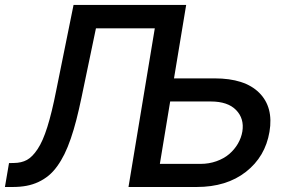

<svg xmlns="http://www.w3.org/2000/svg" viewBox="-36 -747 1152 767"><path d="M-16.3 0 0 -95.5 19.5 -95.9Q49.7 -96.2 71.6 -108.1Q93.4 -120 114.3 -151.5Q135.3 -182.9 153.2 -240.1Q171.2 -297.2 188.6 -385.7L257.8 -727.3H707.7L659.1 -433.9H821.4Q941.8 -433.9 999.5 -376.4Q1057.2 -318.9 1040.5 -220.5Q1023.8 -121.1 946.4 -60.5Q869 0 749.6 0H477.3L582.4 -633.9H347.3L289.4 -356.5Q279.1 -307.5 269 -268.1Q258.9 -228.7 246.8 -193.5Q234.7 -158.4 221.6 -131.7Q208.5 -105.1 192.5 -82.9Q176.5 -60.7 158.2 -45.6Q139.9 -30.5 117.7 -20.1Q95.5 -9.6 70.1 -4.8Q44.7 0 14.2 0ZM643.8 -341.6 602.6 -92.3H764.9Q799 -92.3 828.8 -103Q858.7 -113.6 879.8 -131.7Q900.9 -149.9 914.4 -173.1Q927.9 -196.4 932.2 -221.9Q940.3 -273.4 907.1 -307.5Q873.9 -341.6 806.1 -341.6Z"/></svg>

Font: Karasuma Gothic
Style: Medium Italic
Weight: 500
Italic angle: 9.39998°
Designer: Rasmus Andersson / Ryoko Nishizuka
Foundry: Genbu
Version: Version 1.00